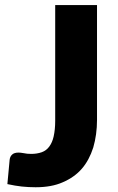

<svg xmlns="http://www.w3.org/2000/svg" viewBox="-20 -749 475 776"><path d="M372.1 -728.5V-264.2Q372.1 -205.1 356.9 -152.8Q340.3 -101.1 311 -67.4Q281.2 -32.7 233.4 -12.2Q188.5 7.8 124 7.8Q95.7 7.8 67.9 4.9Q41.5 2 9.8 -4.9L19 -103.5Q20.5 -116.7 29.3 -124.5Q37.6 -132.3 55.2 -132.3Q62.5 -132.3 76.2 -129.9Q88.4 -127 106 -127Q129.4 -127 148.9 -133.8Q167.5 -140.6 179.2 -156.7Q191.4 -173.3 196.8 -197.3Q203.1 -225.1 203.1 -260.7V-728.5Z"/></svg>

Font: Lato-ExtraBold
Style: Regular
Weight: 500
Designer: Lukasz Dziedzic with Adam Twardoch and Botio Nikoltchev
Foundry: tyPoland Lukasz Dziedzic
Version: ""